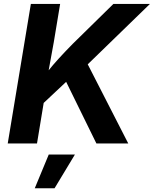

<svg xmlns="http://www.w3.org/2000/svg" viewBox="-20 -748 802 1001"><path d="M157.8 -164.5 171.9 -300.3Q201 -340.8 228.4 -375.1Q255.8 -409.3 287.1 -443.6Q318.4 -477.9 358.3 -518.5L571.2 -727.5H761.7L395.7 -372.1L383.8 -376.6ZM20.3 0 140.9 -727.5H293.5L260.5 -528.6L226.8 -343.4L217.5 -270.6L172.9 0ZM482.6 0 321.5 -328.2 423.7 -439.5 648.7 0ZM161.2 233.6 234.2 57.6H370.6L264.4 233.6Z"/></svg>

Font: Inter Variable
Style: Italic
Weight: 400
Italic angle: -9.39999°
Designer: Rasmus Andersson
Foundry: rsms
Version: Version 4.001;git-9221beed3